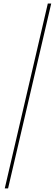

<svg xmlns="http://www.w3.org/2000/svg" viewBox="-20 -800 306 1070"><path d="M6.5 250 246.5 -780.5H265.5L25 250Z"/></svg>

Font: Bodoni Moda 11pt ExtraBold
Style: Italic
Weight: 800
Italic angle: -13°
Version: Version 2.004